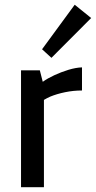

<svg xmlns="http://www.w3.org/2000/svg" viewBox="-20 -778 399 798"><path d="M67.4 0V-485.8H145.5L157.7 -438Q177.2 -452.1 205.6 -465.3Q233.9 -478.5 264.4 -487.8Q294.9 -497.1 320.8 -498V-401.9Q285.2 -401.9 250.7 -394.8Q216.3 -387.7 189 -376.5Q173.8 -369.6 162.6 -362.8V0ZM193.8 -537.6 154.8 -573.2 290.5 -758.3 358.9 -703.1Z"/></svg>

Font: Anaheim SemiBold
Style: Regular
Weight: 600
Version: Version 2.001